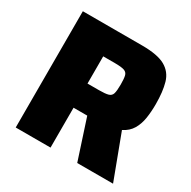

<svg xmlns="http://www.w3.org/2000/svg" viewBox="-155 -836 977 984"><g transform="rotate(30 334.0 -344.0)"><path d="M61 0V-688H412Q504 -688 549 -662.5Q594 -637 608.5 -586.5Q623 -536 623 -462Q623 -418 617 -379Q611 -340 593 -309.5Q575 -279 539 -261L637 0H425L348 -236H342H267V0ZM267 -379H335Q372 -379 389.5 -384Q407 -389 412 -406Q417 -423 417 -459Q417 -493 413 -510.5Q409 -528 392 -534Q375 -540 335 -540H267Z"/></g></svg>

Font: Saira ExtraBold
Style: Regular
Weight: 800
Designer: Hector Gatti with collaboration of the Omnibus-Type team
Foundry: Omnibus-Type
Version: Version 1.100; ttfautohint (v1.8.3)